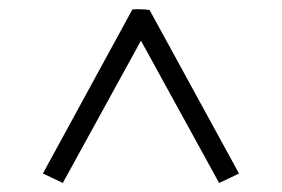

<svg xmlns="http://www.w3.org/2000/svg" viewBox="-20 -732 624 425"><path d="M75 -348 273 -711Q281 -712 292 -711.5Q303 -711 311 -710L509 -348Q499 -343 487.5 -337.5Q476 -332 465 -327L292 -642L119 -327Q109 -332 97 -337.5Q85 -343 75 -348Z"/></svg>

Font: Tiro Devanagari Marathi
Style: Regular
Weight: 400
Designer: Devanagari: John Hudson & Fiona Ross. Latin: John Hudson.
Foundry: Tiro Typeworks Ltd.
Version: Version 1.52